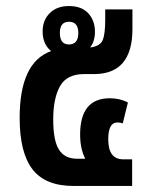

<svg xmlns="http://www.w3.org/2000/svg" viewBox="-20 -615 510 635"><path d="M417 -88H388Q338 -88 338 -154Q338 -210 368 -210Q378 -210 386 -207L403 -276Q377 -290 343 -290Q245 -290 245 -170Q245 -123 262 -90H235Q194 -90 175 -120Q156 -150 156 -220Q156 -290 178.5 -330Q201 -370 258 -370H291Q418 -370 418 -519V-584H328V-550Q328 -502 319.5 -482Q311 -462 278 -458Q294 -478 294 -510Q294 -547 272 -571Q250 -595 208 -595Q168 -595 144.5 -571.5Q121 -548 121 -511Q121 -469 149 -446Q45 -409 45 -225Q45 -110 87.5 -55Q130 0 223 0H417ZM208 -468Q178 -468 178 -506Q178 -543 208 -543Q239 -543 239 -506Q239 -468 208 -468Z"/></svg>

Font: Noto Sans Thai UI Condensed Semi
Style: Regular
Weight: 600
Width: 3
Designer: Monotype Design Team
Foundry: Monotype Imaging Inc.
Version: Version 1.901